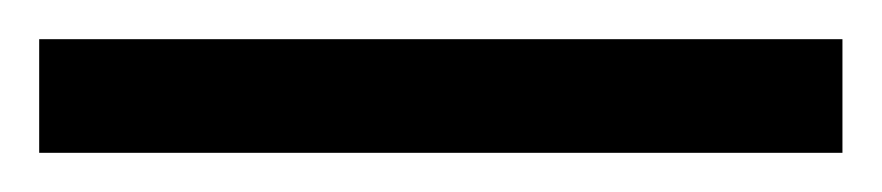

<svg xmlns="http://www.w3.org/2000/svg" viewBox="-20 76 450 98"><path d="M0 96H410V154H0Z"/></svg>

Font: Newsreader 16pt ExtraBold
Style: Regular
Weight: 800
Designer: Hugues Gentile
Foundry: Production Type
Version: Version 1.003; ttfautohint (v1.8.3)